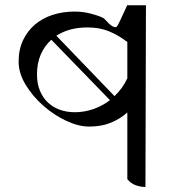

<svg xmlns="http://www.w3.org/2000/svg" viewBox="-20 -735 720 763"><path d="M558 8Q538 8 519 1Q500 -6 486 -23V-288Q458 -263 421 -247.5Q384 -232 334 -232Q292 -232 243 -255Q194 -278 152 -315Q110 -352 82 -398Q54 -444 54 -490Q54 -538 71.5 -575Q89 -612 119 -637.5Q149 -663 189.5 -676Q230 -689 276 -689Q310 -689 340 -681Q389 -668 396 -659Q431 -619 444 -629Q448 -631 486 -715L484 -714H560ZM277 -289Q315 -289 351 -301.5Q387 -314 417 -337L184 -577Q157 -553 142 -518.5Q127 -484 127 -439Q127 -403 138.5 -375Q150 -347 170 -328Q190 -309 217.5 -299Q245 -289 277 -289ZM486 -568Q451 -595 413.5 -610.5Q376 -626 327 -626Q255 -626 204 -593L435 -353Q451 -368 464 -386Q477 -404 486 -424Z"/></svg>

Font: bangla15
Style: Regular
Weight: 400
Designer: Jelle Bosma - Monotype Design Team
Foundry: Monotype Imaging Inc.
Version: Version 2.006